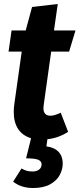

<svg xmlns="http://www.w3.org/2000/svg" viewBox="-20 -684 399 964"><path d="M200 -161Q198 -147 198 -142Q198 -103 233 -103Q253 -103 285 -118L322 -22Q274 9 218 15L213 51Q253 56 274 78.5Q295 101 295 137Q295 166 280 194.5Q265 223 231.5 241.5Q198 260 146 260Q86 260 46 228L88 162Q102 170 114.5 173.5Q127 177 143 177Q163 177 175.5 168Q188 159 189 142Q189 125 171.5 118Q154 111 111 111L136 10Q93 -3 71 -36.5Q49 -70 49 -122Q49 -141 52 -162L89 -425H23L38 -531H109L141 -649L270 -664L251 -531H359L327 -425H237Z"/></svg>

Font: Fira Sans Condensed
Style: Bold Italic
Weight: 700
Width: 3
Italic angle: -8°
Designer: Carrois Corporate & Edenspiekermann AG
Foundry: Carrois Corporate GbR & Edenspiekermann AG
Version: Version 4.203